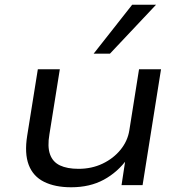

<svg xmlns="http://www.w3.org/2000/svg" viewBox="-20 -783 765 812"><path d="M281 9Q213 9 166.5 -14Q120 -37 101.5 -85.5Q83 -134 95 -209L140 -490H233L189 -215Q180 -163 191.5 -130.5Q203 -98 233.5 -83.5Q264 -69 312 -69Q368 -69 414 -91Q460 -113 490 -150Q520 -187 527 -232L568 -490H661L583 0H494L511 -112H519Q478 -55 419 -23Q360 9 281 9ZM376 -556 539 -763H640L445 -556Z"/></svg>

Font: Nunito Sans 10pt Expanded
Style: Italic
Weight: 400
Width: 7
Italic angle: -9°
Designer: Vernon Adams
Foundry: Vernon Adams
Version: Version 3.101;gftools[0.9.27]